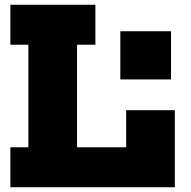

<svg xmlns="http://www.w3.org/2000/svg" viewBox="-20 -785 802 805"><path d="M23.5 -597.5V-765H380V-597.5H303V-167.5H580.5V0H23.5V-167.5H99V-597.5ZM713 -323V0H509V-323ZM484.5 -654H697V-452H484.5Z"/></svg>

Font: Hepta Slab ExtraBold
Style: Regular
Weight: 800
Designer: Michael LaGattuta
Foundry: Michael LaGattuta
Version: Version 1.102